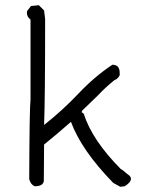

<svg xmlns="http://www.w3.org/2000/svg" viewBox="-20 -720 566 736"><path d="M441 -4 414 -19Q292 -144 252 -253Q200 -207 149 -166L148 -26Q145 -6 113 -6Q98 -12 92 -33Q93 -306 97 -338V-645Q83 -655 83 -672L84 -678L99 -697L129 -700L149 -680L153 -647Q153 -338 149 -241Q219 -296 281 -361.5Q343 -427 411 -472Q427 -471 433 -463Q434 -460 436.5 -455.5Q439 -451 439 -433Q438 -428 432 -421.5Q426 -415 419 -413Q385 -386 356 -355L295 -296L293 -290L301 -284Q333 -183 443 -72Q450 -69 468 -53Q482 -44 482 -35Q482 -21 458 -6Z"/></svg>

Font: Yozai
Style: Regular
Weight: 400
Designer: LXGW / Y.OzVox
Foundry: LXGW / Y.OzVox
Version: Version 0.861;October 22, 2024